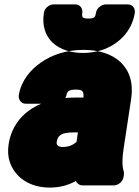

<svg xmlns="http://www.w3.org/2000/svg" viewBox="-20 -802 631 870"><path d="M276 -358C278 -362 280 -366 281 -370C283 -386 291 -396 323 -396C355 -396 360 -388 358 -360H333C314 -360 294 -360 276 -358ZM359 -576C283 -576 216 -555 163 -517C120 -487 76 -438 65 -370C63 -354 73 -332 96 -332H167C92 -301 33 -240 19 -148C15 -119 16 -93 24 -69C47 0 112 48 206 48C251 48 290 37 324 18C328 29 340 38 354 38H497C513 38 536 23 540 0L541 -8C542 -13 542 -19 541 -24C533 -50 533 -82 540 -128L574 -352C597 -500 498 -576 359 -576ZM237 -159C241 -188 258 -202 313 -202H333L327 -160C315 -147 293 -136 265 -136C241 -136 235 -147 237 -159ZM179 -745C183 -768 206 -782 222 -782H322C345 -782 355 -761 353 -745C350 -723 353 -718 381 -718C408 -718 412 -724 415 -745C419 -768 443 -782 459 -782H560C583 -782 593 -761 591 -745C577 -654 511 -598 441 -575C415 -567 386 -562 357 -562C246 -562 160 -624 179 -745Z"/></svg>

Font: Asimov Print
Style: EIt
Weight: 500
Designer: Google
Version: Version 2.000980; 2014